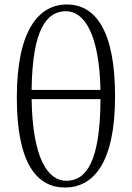

<svg xmlns="http://www.w3.org/2000/svg" viewBox="-20 -822 587 856"><path d="M270 14C394 14 493 -92 493 -392C493 -685 406 -802 278 -802C154 -802 55 -689 55 -387C55 -95 143 14 270 14ZM276 -16C191 -16 125 -120 121 -380H428C427 -98 363 -16 276 -16ZM121 -421C124 -690 187 -772 274 -772C358 -772 423 -665 428 -421Z"/></svg>

Font: Noto Serif HK Light
Style: Regular
Weight: 300
Designer: Ryoko NISHIZUKA 西塚涼子 (kana & ideographs); Frank Grießhammer (Latin, Greek & Cyrillic); Wenlong ZHANG 张文龙 (bopomofo); San
Foundry: Adobe
Version: Version 2.001;hotconv 1.1.0;makeotfexe 2.6.0